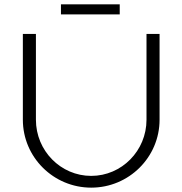

<svg xmlns="http://www.w3.org/2000/svg" viewBox="-20 -856 838 882"><path d="M530 -790V-836H260V-790ZM145 -306V-700H85V-306C85 -133.8 225.7 6 399 6C572.3 6 713 -133.8 713 -306V-700H653V-306C653 -163.6 539.2 -48 399 -48C258.8 -48 145 -163.6 145 -306Z"/></svg>

Font: Resamitz
Style: Regular
Weight: 500
Designer: gluk
Foundry: gluk
Version: Version 0.047